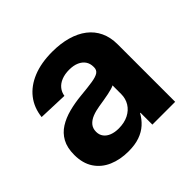

<svg xmlns="http://www.w3.org/2000/svg" viewBox="-138 -679 835 835"><g transform="rotate(-45 279.5 -261.0)"><path d="M210 9.3Q158.7 9.3 118.4 -8.1Q78.1 -25.4 54.9 -60.3Q31.7 -95.2 31.7 -147Q31.7 -191.4 47.9 -220.7Q64 -250 92.3 -267.8Q120.6 -285.6 157.2 -295.2Q193.8 -304.7 233.9 -308.6Q281.2 -313 309.3 -317.4Q337.4 -321.8 349.9 -330.3Q362.3 -338.9 362.3 -355.5V-358.4Q362.3 -378.9 352.3 -393.6Q342.3 -408.2 323.5 -416.5Q304.7 -424.8 277.8 -424.8Q251 -424.8 230.5 -416.5Q210 -408.2 198 -393.3Q186 -378.4 183.1 -358.9L47.9 -363.8Q53.7 -416 83 -453.6Q112.3 -491.2 162.6 -511.7Q212.9 -532.2 281.2 -532.2Q332 -532.2 373.5 -520.5Q415 -508.8 444.6 -486.1Q474.1 -463.4 489.7 -430.2Q505.4 -397 505.4 -353.5V0H365.2V-73.2H362.8Q349.1 -48.3 328.6 -29.8Q308.1 -11.2 279.1 -1Q250 9.3 210 9.3ZM250 -91.3Q284.7 -91.3 310.3 -104.2Q335.9 -117.2 349.6 -139.6Q363.3 -162.1 363.3 -189.9V-243.2Q357.4 -239.7 346.4 -236.6Q335.4 -233.4 321.3 -230.5Q307.1 -227.5 291 -224.9Q274.9 -222.2 258.8 -219.7Q233.9 -215.8 213.6 -207.8Q193.4 -199.7 181.6 -185.8Q169.9 -171.9 169.9 -150.9Q169.9 -132.3 179.9 -118.9Q189.9 -105.5 208 -98.4Q226.1 -91.3 250 -91.3Z"/></g></svg>

Font: Inter 28pt
Style: Bold
Weight: 700
Designer: Rasmus Andersson
Foundry: rsms
Version: Version 4.001;git-66647c0bb